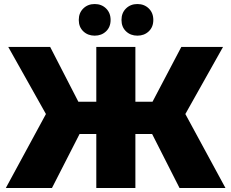

<svg xmlns="http://www.w3.org/2000/svg" viewBox="-20 -933 1149 953"><path d="M735 -268H652V0H458V-268H375L238 0H9L208 -367L21 -700H229L369 -428H458V-700H652V-428H737L880 -700H1087L900 -367L1099 0H871ZM371 -834Q371 -869 393.5 -891Q416 -913 450 -913Q484 -913 506.5 -891Q529 -869 529 -834Q529 -799 506.5 -777.5Q484 -756 450 -756Q416 -756 393.5 -777.5Q371 -799 371 -834ZM583 -834Q583 -869 605.5 -891Q628 -913 662 -913Q696 -913 718.5 -891Q741 -869 741 -834Q741 -799 718.5 -777.5Q696 -756 662 -756Q628 -756 605.5 -777.5Q583 -799 583 -834Z"/></svg>

Font: Montserrat Alternates ExtraBold
Style: Regular
Weight: 800
Designer: Julieta Ulanovsky
Foundry: Julieta Ulanovsky
Version: Version 7.200